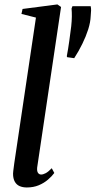

<svg xmlns="http://www.w3.org/2000/svg" viewBox="-20 -837 432 868"><path d="M148 -79.5Q146.5 -63 151.8 -55.5Q157 -48 166 -48Q175 -48 186.8 -54.2Q198.5 -60.5 214 -76.5L225.5 -55Q214.5 -40 196.8 -24.8Q179 -9.5 155.2 0.5Q131.5 10.5 101 10.5Q83 10.5 69 4.5Q55 -1.5 47 -15.5Q39 -29.5 39 -52Q39 -56.5 40 -64.2Q41 -72 42.2 -81.2Q43.5 -90.5 44.5 -99L142.5 -757.5L77 -774L82 -796.5L239.5 -817L256 -805.5ZM315.5 -574 283.5 -578.5 282 -583Q288.5 -617.5 293.2 -651.8Q298 -686 302 -718.5Q304.5 -742 304.8 -762.2Q305 -782.5 303.5 -798.5L307.5 -809H390Q392 -799 391.8 -790.2Q391.5 -781.5 390 -764Q389 -736.5 378.8 -704.2Q368.5 -672 352.2 -638.8Q336 -605.5 315.5 -574Z"/></svg>

Font: Merriweather 96pt Medium
Style: Italic
Weight: 500
Italic angle: -7.8°
Version: Version 2.101